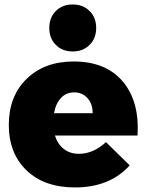

<svg xmlns="http://www.w3.org/2000/svg" viewBox="-20 -823 649 850"><path d="M376.7 -624.3Q347.7 -595.2 301.8 -595.2Q255.9 -595.2 227.1 -624.3Q198.2 -653.3 198.2 -699.2Q198.2 -745.1 227.1 -774.2Q255.9 -803.2 301.8 -803.2Q347.7 -803.2 376.7 -774.2Q405.8 -745.1 405.8 -699.2Q405.8 -653.3 376.7 -624.3ZM306.2 -550.8Q448.2 -550.8 523.2 -462.6Q598.1 -374.5 588.9 -223.1H223.1Q235.4 -184.1 262.9 -163.1Q290.5 -142.1 329.1 -142.1Q393.1 -142.1 449.2 -193.8L554.2 -90.8Q465.8 6.8 312 6.8Q176.3 6.8 97.7 -68.6Q19 -144 19 -270Q19 -397 97.9 -473.9Q176.8 -550.8 306.2 -550.8ZM390.1 -321.8Q390.6 -362.3 367.7 -388.2Q344.7 -414.1 308.1 -414.1Q272.9 -414.1 249.8 -389.2Q226.6 -364.3 219.2 -321.8Z"/></svg>

Font: Montserrat-Arabic ExtraBold
Style: Regular
Weight: 800
Designer: Mohamed Gaber
Foundry: Kief Type Foundry
Version: Version 5.008;PS 005.008;hotconv 1.0.88;makeotf.lib2.5.64775